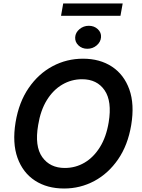

<svg xmlns="http://www.w3.org/2000/svg" viewBox="-20 -1075 815 1105"><path d="M735.1 -355.1Q715.9 -239.7 659.6 -158Q603.3 -76.3 522.7 -33.2Q442.1 9.9 348.7 9.9Q251.1 9.9 181.3 -35.5Q111.5 -81 80.8 -166.4Q50.1 -251.8 69.6 -371.1Q88.8 -486.9 145.1 -568.7Q201.3 -650.6 282.5 -693.9Q363.6 -737.2 457.7 -737.2Q554.7 -737.2 624.1 -691.6Q693.5 -646 724.3 -560.4Q755 -474.8 735.1 -355.1ZM605.5 -371.1Q625.4 -492.2 581.9 -555.6Q538.4 -619 452.4 -619Q391 -619 338.4 -588.2Q285.9 -557.5 249.5 -498.6Q213.1 -439.6 199.6 -355.1Q178.6 -233.3 223.2 -170.8Q267.8 -108.3 353 -108.3Q414.4 -108.3 466.4 -138.8Q518.5 -169.4 555 -228Q591.6 -286.6 605.5 -371.1ZM482.6 -794.3Q452.1 -794.3 431.6 -813.7Q411.2 -833.1 412.6 -860.5Q414.4 -887.9 437.5 -907.2Q460.6 -926.6 491.1 -926.6Q522 -926.6 542.8 -907.2Q563.6 -887.9 561.4 -860.5Q559.3 -833.1 536.4 -813.7Q513.5 -794.3 482.6 -794.3ZM686.1 -1055.2 673.3 -984.2H331.3L343.8 -1055.2Z"/></svg>

Font: Inter UI Semi Bold
Style: Italic
Weight: 600
Italic angle: -9.39999°
Designer: Rasmus Andersson
Foundry: rsms
Version: 3.2;8d6f07862